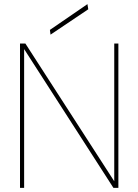

<svg xmlns="http://www.w3.org/2000/svg" viewBox="-20 -911 670 931"><path d="M77 0V-700H103L534 -32V-700H554V0H530L97 -673V0ZM225 -743 222 -766 404 -891 408 -866Z"/></svg>

Font: DM Sans Thin
Style: Regular
Weight: 100
Designer: Colophon Foundry, Jonny Pinhorn
Foundry: Colophon Foundry
Version: Version 4.004; ttfautohint (v1.8.4.7-5d5b)